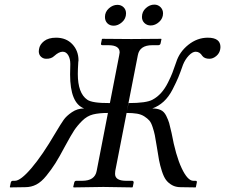

<svg xmlns="http://www.w3.org/2000/svg" viewBox="-20 -815 980 836"><path d="M832 1 766.1 0Q745.1 0 729 -9Q712.9 -18.1 702.9 -31.5Q692.9 -44.9 684.8 -70.1Q676.8 -95.2 672.4 -118.2Q668 -141.1 662.1 -180.2Q657.2 -210.9 654.1 -226.6Q650.9 -242.2 644.5 -261.7Q638.2 -281.2 630.1 -290.3Q622.1 -299.3 608.6 -308.1Q595.2 -316.9 576.4 -320.1Q557.6 -323.2 531.2 -323.2L481.9 -70.8Q481 -66.9 481 -58.1Q481 -28.3 527.8 -27.8H555.2Q562 -27.8 562 -20L558.1 -1L556.2 1Q469.2 -1 430.2 -1L300.8 1L298.8 -1L303.2 -20Q305.2 -27.8 312 -27.8H337.9Q393.1 -27.8 400.9 -70.8L451.2 -329.6L450.2 -323.2Q411.1 -323.2 385 -316.7Q358.9 -310.1 337.4 -288.6Q315.9 -267.1 302.5 -246.6Q289.1 -226.1 264.2 -180.2Q238.3 -131.3 221.2 -104.2Q204.1 -77.1 182.1 -50Q160.2 -22.9 138.2 -11.5Q116.2 0 89.8 0L23.9 1L22.9 -1L26.9 -20Q28.8 -27.8 36.1 -27.8H44.9Q69.8 -27.8 116.9 -83Q164.1 -138.2 221.2 -235.8Q245.1 -275.9 257.1 -293Q269 -310.1 293 -326.4Q316.9 -342.8 346.2 -342.8Q285.2 -365.7 285.2 -491.2Q285.2 -520 286.1 -533.2V-537.1Q286.1 -559.1 277.1 -574.5Q268.1 -589.8 252.9 -589.8Q236.8 -589.8 216.8 -571.8Q203.6 -558.6 181.2 -559.1Q168 -559.1 158.4 -568.1Q148.9 -577.1 148.9 -591.8Q148.9 -597.7 149.9 -601.1Q152.8 -621.1 171.9 -636Q190.9 -650.9 224.1 -650.9Q268.1 -650.9 294.9 -622.6Q321.8 -594.2 321.8 -551.8Q321.8 -550.8 321.3 -548.3Q320.8 -545.9 320.8 -543.9Q318.8 -511.7 318.8 -493.2Q318.8 -409.2 359.9 -380.9Q380.9 -365.7 458.5 -366.2L499 -574.2Q501 -584 501 -586.9Q501 -617.7 453.1 -618.2H426.8Q418 -618.2 419.9 -626L423.8 -645L425.8 -646Q512.7 -645 551.8 -645L681.2 -646L683.1 -645L679.2 -626Q677.2 -618.2 668.9 -618.2H643.1Q587.9 -618.2 580.1 -574.2L532.2 -329.6L540 -366.2Q617.2 -366.2 644 -380.9Q665 -392.1 681.6 -410.6Q698.2 -429.2 711.2 -455.1Q724.1 -481 730.5 -497.6Q736.8 -514.2 747.1 -543.9Q761.2 -588.9 800 -619.9Q838.9 -650.9 884.8 -650.9Q939.9 -650.9 939.9 -609.9Q939.9 -604 939 -601.1Q936 -583 921.6 -571Q907.2 -559.1 892.1 -559.1Q870.1 -559.1 860.8 -571.8Q849.6 -589.8 832 -589.8Q817.9 -589.8 802 -573Q786.1 -556.2 776.9 -533.2Q764.6 -498 756.3 -478Q748 -458 731.4 -425.5Q714.8 -393.1 692.4 -372.6Q669.9 -352.1 643.1 -342.8Q665 -342.8 679.9 -335.9Q694.8 -329.1 703.9 -310.5Q712.9 -292 716.6 -279.1Q720.2 -266.1 727.1 -235.8Q745.1 -137.7 771 -82.8Q796.9 -27.8 821.8 -27.8H831.1Q838.9 -27.8 836.9 -20L833 -1ZM491.2 -793.9Q507.3 -793.9 518.1 -783.4Q528.8 -772.9 528.8 -756.8Q528.8 -733.9 511.5 -718.5Q494.1 -703.1 475.1 -703.1Q458 -703.1 447.5 -713.6Q437 -724.1 437 -741.2Q437 -763.2 454.1 -778.6Q471.2 -793.9 491.2 -793.9ZM651.9 -794.9Q668 -794.9 679 -783.9Q689.9 -772.9 689.9 -756.8Q689.9 -734.9 672.9 -719.5Q655.8 -704.1 636.2 -704.1Q620.1 -704.1 609.1 -714.6Q598.1 -725.1 598.1 -741.2Q598.1 -764.2 615 -779.5Q631.8 -794.9 651.9 -794.9Z"/></svg>

Font: Linux Libertine
Style: Italic
Weight: 400
Italic angle: -12°
Designer: Philipp H. Poll
Foundry: Philipp H. Poll
Version: Version 5.1.6 ; ttfautohint (v0.9)